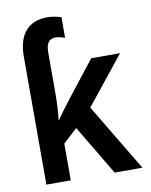

<svg xmlns="http://www.w3.org/2000/svg" viewBox="-86 -828 701 892"><g transform="rotate(-10 265.0 -382.5)"><path d="M60 -604Q60 -683 96 -724Q132 -765 198 -765Q215 -765 234 -761.5Q253 -758 264 -754V-657Q254 -660 243 -663Q232 -666 220 -666Q197 -666 186 -651Q175 -636 175 -601V-415Q175 -382 173.5 -351Q172 -320 168 -286H171Q184 -306 198 -325Q212 -344 229 -366L367 -542H503L323 -317L513 0H382L242 -235L175 -173V0H60Z"/></g></svg>

Font: Noto Sans Mono Condensed SemiBold
Style: Regular
Weight: 600
Width: 3
Designer: Monotype Design Team
Foundry: Monotype Imaging Inc.
Version: Version 2.014